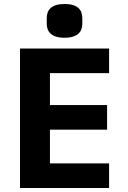

<svg xmlns="http://www.w3.org/2000/svg" viewBox="-20 -941 640 961"><path d="M526 0V-123H230V-292H516V-415H230V-575H526V-698H80V0ZM303 -752C369 -752 392 -783 392 -822V-851C392 -891 369 -921 303 -921C237 -921 214 -891 214 -851V-822C214 -783 237 -752 303 -752Z"/></svg>

Font: IBM Plex Mono
Style: Bold
Weight: 700
Monospace: yes
Designer: Mike Abbink, Paul van der Laan, Pieter van Rosmalen
Foundry: Bold Monday
Version: Version 2.004